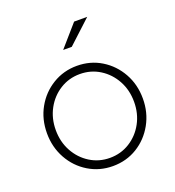

<svg xmlns="http://www.w3.org/2000/svg" viewBox="-131 -809 841 922"><g transform="rotate(-20 290.0 -348.0)"><path d="M290 10Q222 10 166 -24Q110 -58 77.5 -116.5Q45 -175 45 -246Q45 -318 77.5 -376Q110 -434 166 -468Q222 -502 290 -502Q359 -502 414.5 -468Q470 -434 502.5 -376Q535 -318 535 -246Q535 -175 502.5 -116.5Q470 -58 414.5 -24Q359 10 290 10ZM290 -32Q346 -32 391.5 -60.5Q437 -89 463.5 -137.5Q490 -186 490 -246Q490 -306 463.5 -354.5Q437 -403 391.5 -431.5Q346 -460 290 -460Q234 -460 188.5 -431.5Q143 -403 116.5 -354.5Q90 -306 90 -246Q90 -186 116.5 -137.5Q143 -89 188.5 -60.5Q234 -32 290 -32ZM255 -596 351 -706H418L299 -596Z"/></g></svg>

Font: Red Hat Display VF
Style: Regular
Weight: 300
Designer: Pentagram, MCKL
Foundry: Pentagram, MCKL
Version: Version 1.023